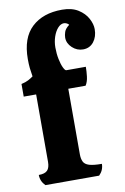

<svg xmlns="http://www.w3.org/2000/svg" viewBox="-91 -875 604 929"><g transform="rotate(-10 210.5 -411.0)"><path d="M55 0Q32 -23 32 -54Q62 -54 74.5 -67Q87 -80 87 -109V-440H26V-502Q48 -507 61 -514Q74 -521 85 -529Q81 -552 79 -571Q77 -590 77 -615Q77 -719 132 -770.5Q187 -822 281 -822Q329 -822 360 -802.5Q391 -783 406 -755Q421 -727 421 -702Q421 -665 401.5 -640Q382 -615 349 -615Q319 -615 296 -636.5Q273 -658 273 -686Q273 -698 278 -713.5Q283 -729 303 -744Q300 -749 292.5 -752.5Q285 -756 279 -756Q263 -756 249 -740.5Q235 -725 226.5 -700Q218 -675 218 -647Q218 -617 223.5 -590Q229 -563 237 -546.5Q245 -530 251 -530H347Q347 -508 344 -482.5Q341 -457 330 -440H245V-118Q245 -96 252 -81.5Q259 -67 280 -60.5Q301 -54 342 -54Q342 -23 319 0Z"/></g></svg>

Font: Calistoga
Style: Regular
Weight: 400
Designer: Yvonne Schuttler, Eben Sorkin
Foundry: www.sorkintype.com
Version: Version 1.010; ttfautohint (v1.8.4.7-5d5b)